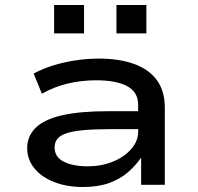

<svg xmlns="http://www.w3.org/2000/svg" viewBox="-20 -741 794 770"><path d="M313 9Q248 9 197 -11Q146 -31 117.5 -66.5Q89 -102 89 -147Q89 -195 123 -228.5Q157 -262 228.5 -278.5Q300 -295 413 -295H552V-223H419Q357 -223 314.5 -219Q272 -215 246.5 -206.5Q221 -198 210 -184Q199 -170 199 -150Q199 -111 236 -92.5Q273 -74 332 -74Q386 -74 432 -92.5Q478 -111 506 -143Q534 -175 534 -212V-321Q534 -372 490 -395.5Q446 -419 365 -419Q307 -419 252 -406Q197 -393 148 -365L115 -446Q152 -466 194.5 -479Q237 -492 283.5 -499Q330 -506 377 -506Q457 -506 516.5 -485Q576 -464 608.5 -420.5Q641 -377 641 -308V0H546V-108V-109Q525 -78 493.5 -50.5Q462 -23 417.5 -7Q373 9 313 9ZM447 -607V-721H567V-607ZM197 -607V-721H317V-607Z"/></svg>

Font: Nunito Sans 7pt Expanded Medium
Style: Regular
Weight: 500
Width: 7
Designer: Vernon Adams
Foundry: Vernon Adams
Version: Version 3.101;gftools[0.9.27]